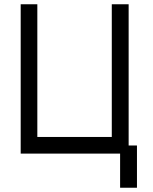

<svg xmlns="http://www.w3.org/2000/svg" viewBox="-20 -720 716 900"><path d="M77 0H543V160H622V-38H583V-700H504V-78H155V-700H77Z"/></svg>

Font: Unageo
Style: Regular
Weight: 400
Designer: Richard Sepsi
Foundry: Richard Sepsi
Version: Version 2.000